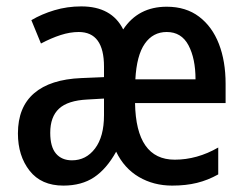

<svg xmlns="http://www.w3.org/2000/svg" viewBox="-20 -570 767 600"><path d="M501 -549Q561 -549 602 -518Q643 -487 664 -433Q685 -379 685 -308V-248H402Q405 -71 526 -71Q596 -71 662 -109V-25Q630 -7 595.5 1.5Q561 10 518 10Q460 10 414 -17Q368 -44 343 -96Q313 -42 274 -16Q235 10 178 10Q109 10 72.5 -36.5Q36 -83 36 -153Q36 -235 86.5 -278.5Q137 -322 234 -326L305 -329V-362Q305 -470 226 -470Q199 -470 169.5 -460.5Q140 -451 108 -434L78 -507Q110 -526 150 -538Q190 -550 234 -550Q329 -550 365 -478Q412 -549 501 -549ZM501 -470Q458 -470 432.5 -433.5Q407 -397 403 -322H591Q591 -387 569 -428.5Q547 -470 501 -470ZM253 -259Q192 -256 164.5 -230.5Q137 -205 137 -155Q137 -111 155 -90Q173 -69 205 -69Q249 -69 277 -106Q305 -143 305 -210V-262Z"/></svg>

Font: Noto Sans Condensed Medium
Style: Regular
Weight: 500
Width: 3
Designer: Monotype Design Team
Foundry: Monotype Imaging Inc.
Version: Version 2.013; ttfautohint (v1.8.4.7-5d5b)